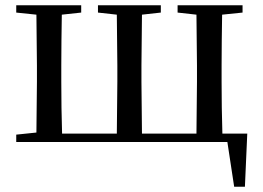

<svg xmlns="http://www.w3.org/2000/svg" viewBox="-20 -542 1003 733"><path d="M42 0H848L874 171H915L924 -32H829C827 -88 826 -174 826 -230V-292C826 -346 827 -430 828 -486L906 -494V-522H658V-494L730 -486L732 -292V-230L730 -32H522L520 -230V-292L522 -486L594 -494V-522H354V-494L426 -486L428 -292V-230L426 -32H217C215 -88 214 -174 214 -230V-292C214 -346 215 -429 216 -486L290 -494V-522H42V-494L119 -486L121 -292V-230L119 -36L42 -28Z"/></svg>

Font: Noto Serif JP Medium
Style: Regular
Weight: 500
Designer: Ryoko NISHIZUKA 西塚涼子 (kana & ideographs); Frank Grießhammer (Latin, Greek & Cyrillic); Wenlong ZHANG 张文龙 (bopomofo); San
Foundry: Adobe
Version: Version 2.001;hotconv 1.1.0;makeotfexe 2.6.0